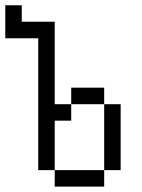

<svg xmlns="http://www.w3.org/2000/svg" viewBox="-20 -645 540 728"><path d="M187.5 0V62.5H375V0ZM187.5 0V-187.5H250V-250H187.5V-562.5H62.5V-625H0Q0 -625 0 -500H125Q125 -500 125 0ZM375 0H437.5Q437.5 0 437.5 -250H375Q375 -250 375 0ZM250 -250H375V-312.5H250Z"/></svg>

Font: Unifont
Style: Regular
Weight: 500
Version: Version 15.1.04